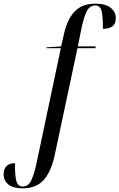

<svg xmlns="http://www.w3.org/2000/svg" viewBox="-118 -790 654 1051"><path d="M6 241Q-46 241 -72 220Q-98 199 -98 163Q-98 135 -82 119Q-66 103 -36 103Q-37 167 -29 199Q-21 231 7 231Q37 231 53 197.5Q69 164 82 103L215 -526H136L137 -531L217 -536L231 -599Q248 -681 289 -725.5Q330 -770 404 -770Q459 -770 487.5 -747.5Q516 -725 516 -690Q516 -632 445 -632Q446 -696 438.5 -728Q431 -760 404 -760Q373 -760 357 -728.5Q341 -697 328 -635L308 -536H406L404 -526H306L180 66Q161 151 120.5 196Q80 241 6 241Z"/></svg>

Font: Noto Serif Display Condensed
Style: Italic
Weight: 400
Width: 3
Italic angle: -12°
Designer: Monotype Design Team
Foundry: Monotype Imaging Inc.
Version: Version 2.009